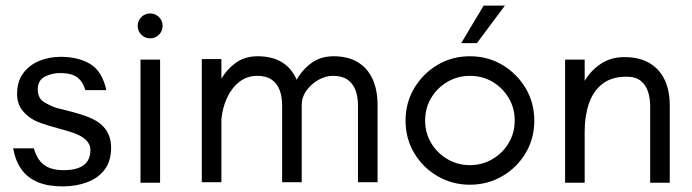

<svg xmlns="http://www.w3.org/2000/svg" viewBox="-20 -653 2473 686"><path d="M203 13Q152 13 115.5 -2Q79 -17 57 -47.5Q35 -78 27 -123H101Q109 -94 124 -76.5Q139 -59 160 -52Q181 -45 207 -45Q255 -45 279 -63Q303 -81 303 -117Q303 -138 286 -154Q269 -170 234 -181Q219 -186 196.5 -192Q174 -198 151 -205Q128 -212 109 -220Q78 -235 59.5 -259Q41 -283 41 -317Q41 -362 63 -391.5Q85 -421 120.5 -435.5Q156 -450 197 -450Q259 -450 302 -424.5Q345 -399 360 -331H285Q278 -354 266 -367.5Q254 -381 236.5 -386.5Q219 -392 195 -392Q165 -392 140 -379Q115 -366 115 -334Q115 -302 137 -288.5Q159 -275 183 -267Q195 -264 217.5 -258.5Q240 -253 265 -245.5Q290 -238 309 -229Q343 -213 360 -187Q377 -161 377 -126Q377 -77 353.5 -46.5Q330 -16 290.5 -1.5Q251 13 203 13Z M482 0V-440H552V0ZM517 -516Q498 -516 485 -529Q472 -542 472 -561Q472 -579 485 -592Q498 -605 517 -605Q535 -605 548 -592Q561 -579 561 -561Q561 -542 548 -529Q535 -516 517 -516Z M701 -2V-442H771V-372Q791 -406 823 -429Q855 -452 901 -452Q951 -452 986 -431.5Q1021 -411 1040 -368Q1060 -404 1093 -428Q1126 -452 1172 -452Q1223 -452 1258 -431Q1293 -410 1311 -371Q1329 -332 1329 -277V-2H1259V-277Q1259 -308 1250 -331.5Q1241 -355 1221.5 -368.5Q1202 -382 1170 -382Q1143 -382 1117.5 -367.5Q1092 -353 1075 -329.5Q1058 -306 1058 -277V-2H988V-277Q988 -308 979 -331.5Q970 -355 950.5 -368.5Q931 -382 899 -382Q862 -382 834.5 -360Q807 -338 791 -303Q775 -268 771 -227V-2Z M1659 7Q1596 7 1543.5 -23.5Q1491 -54 1460 -106Q1429 -158 1429 -222Q1429 -286 1460 -338Q1491 -390 1543 -421Q1595 -452 1659 -452Q1723 -452 1775 -421Q1827 -390 1858 -338Q1889 -286 1889 -222Q1889 -158 1858 -106Q1827 -54 1774.5 -23.5Q1722 7 1659 7ZM1659 -63Q1703 -63 1739.5 -84.5Q1776 -106 1797.5 -142Q1819 -178 1819 -222Q1819 -267 1797.5 -303Q1776 -339 1740 -360.5Q1704 -382 1659 -382Q1615 -382 1578.5 -360.5Q1542 -339 1520.5 -303Q1499 -267 1499 -222Q1499 -178 1520.5 -142Q1542 -106 1578.5 -84.5Q1615 -63 1659 -63ZM1628 -499 1708 -633H1784L1684 -499Z M1999 0V-440H2069V-364Q2090 -400 2126 -424.5Q2162 -449 2211 -449Q2263 -449 2299 -428.5Q2335 -408 2354 -369.5Q2373 -331 2373 -275V0H2303V-275Q2303 -301 2295.5 -325Q2288 -349 2269.5 -364Q2251 -379 2219 -379Q2165 -379 2132 -353Q2099 -327 2084 -282.5Q2069 -238 2069 -184V0Z"/></svg>

Font: Teachers
Style: Regular
Weight: 400
Designer: Alfredo Marco Pradil, Chank Diesel
Version: Version 1.001